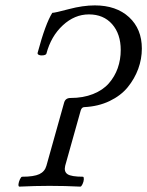

<svg xmlns="http://www.w3.org/2000/svg" viewBox="-20 -696 551 719"><path d="M51.8 2.9Q48.3 1 49.3 -7.1Q50.3 -15.1 54.7 -24.7Q59.1 -34.2 63 -34.2Q106.9 -34.2 127.4 -43.9Q147.9 -53.7 153.8 -75.2L220.2 -312Q225.1 -329.1 244.1 -329.1Q291.5 -329.1 328.4 -343.8Q365.2 -358.4 387.5 -383.8Q409.7 -409.2 420.9 -440.9Q432.1 -472.7 432.1 -508.8Q432.1 -568.8 399.9 -605.5Q367.7 -642.1 313 -642.1Q259.3 -642.1 215.1 -601.1Q170.9 -560.1 153.8 -495.1Q152.3 -490.7 143.3 -489Q134.3 -487.3 126.7 -490Q119.1 -492.7 121.1 -499Q150.4 -607.9 175.8 -647.9Q185.5 -647.9 238 -661.9Q290.5 -675.8 335 -675.8Q415.5 -675.8 463.4 -631.6Q511.2 -587.4 511.2 -514.2Q511.2 -475.1 497.6 -438Q483.9 -400.9 458.3 -369.4Q432.6 -337.9 390.4 -317.6Q348.1 -297.4 295.9 -294.9Q286.1 -294.9 282.2 -282.2L224.1 -75.2Q218.8 -53.2 232.9 -43.7Q247.1 -34.2 291 -34.2Q294.4 -32.7 293.9 -24.4Q293.5 -16.1 289.1 -6.6Q284.7 2.9 280.8 2.9Q225.1 0 165 0Q111.8 0 51.8 2.9Z"/></svg>

Font: Junicode SmCond
Style: Italic
Weight: 400
Width: 4
Italic angle: -11°
Designer: Peter S. Baker
Version: Version 2.206